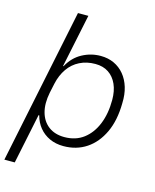

<svg xmlns="http://www.w3.org/2000/svg" viewBox="-138 -817 865 1071"><g transform="rotate(15 294.5 -281.0)"><path d="M-8 167 177 -729H237L173 -422H176Q206 -477 256 -504Q306 -531 362 -531Q405 -531 439.5 -515Q474 -499 498.5 -469.5Q523 -440 535.5 -399Q548 -358 546 -307Q545 -208 512 -137.5Q479 -67 422 -29Q365 9 290 9Q245 9 209.5 -7.5Q174 -24 150 -53.5Q126 -83 116 -122H112L52 167ZM282 -41Q347 -41 392.5 -75.5Q438 -110 462.5 -170.5Q487 -231 487 -310Q487 -362 470 -400Q453 -438 421.5 -459Q390 -480 345 -480Q295 -480 255 -460Q215 -440 189 -402.5Q163 -365 152 -315L140 -259Q127 -194 140.5 -145Q154 -96 190.5 -68.5Q227 -41 282 -41Z"/></g></svg>

Font: Mona Sans ExtraLight Light
Style: Italic
Weight: 300
Italic angle: -11.6951°
Version: Version 2.000